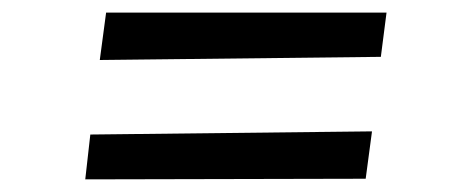

<svg xmlns="http://www.w3.org/2000/svg" viewBox="-20 -400 747 304"><path d="M148 -380H592L583 -310L138 -305ZM123 -187 569 -192 559 -117 115 -116Z"/></svg>

Font: Andada Pro Medium
Style: Italic
Weight: 500
Italic angle: -7°
Designer: Carolina Giovagnoli
Foundry: Huerta Tipografica
Version: Version 3.005; ttfautohint (v1.8.4)